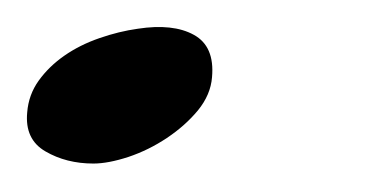

<svg xmlns="http://www.w3.org/2000/svg" viewBox="-50 -95 284 139"><path d="M49.8 -74.2Q75.2 -78.1 90.3 -69.8Q105.5 -61.5 103.5 -39.1Q102.5 -26.4 93.3 -15.1Q84 -3.9 70.8 4.9Q57.6 13.7 43 18.6Q28.3 23.4 17.6 23.4Q-2 23.4 -17.1 14.6Q-32.2 5.9 -30.3 -13.7Q-29.3 -26.4 -22 -36.6Q-14.6 -46.9 -3.4 -54.7Q7.8 -62.5 22 -67.4Q36.1 -72.3 49.8 -74.2Z"/></svg>

Font: Satisfy
Style: Regular
Weight: 400
Designer: Font Diner, Inc
Foundry: Font Diner, Inc
Version: Version 1.001